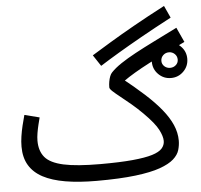

<svg xmlns="http://www.w3.org/2000/svg" viewBox="-57 -880 1007 960"><g transform="rotate(-5 447.0 -400.0)"><path d="M805 -459Q768 -459 742 -485Q716 -511 716 -548Q716 -585 742 -611Q768 -637 805 -637Q842 -637 868 -611Q894 -585 894 -548Q894 -511 868 -485Q842 -459 805 -459ZM805 -510Q822 -510 834 -521Q846 -532 846 -548Q846 -565 834 -576.5Q822 -588 805 -588Q788 -588 776 -576.5Q764 -565 764 -548Q764 -532 776 -521Q788 -510 805 -510ZM462 -550 425 -606Q464 -630 518.5 -663Q573 -696 644 -736Q715 -776 801 -821L829 -760Q742 -714 674.5 -676Q607 -638 555 -607Q503 -576 462 -550ZM390 21 416 -61Q514 -61 577.5 -67Q641 -73 676.5 -84Q712 -95 726.5 -111.5Q741 -128 741 -149Q741 -172 723.5 -206Q706 -240 652 -294Q624 -322 596 -345.5Q568 -369 544.5 -387.5Q521 -406 507 -419Q493 -432 493 -439Q493 -454 495.5 -468Q498 -482 502.5 -494Q507 -506 514 -513Q534 -534 565.5 -555Q597 -576 639.5 -599Q682 -622 735.5 -648.5Q789 -675 853 -707L887 -633Q807 -595 753.5 -568.5Q700 -542 663 -521.5Q626 -501 598 -483Q570 -465 541 -443L556 -481Q619 -431 667.5 -387Q716 -343 749 -302.5Q782 -262 799 -223Q816 -184 816 -144Q816 -121 809 -97Q802 -73 778.5 -52Q755 -31 709 -14.5Q663 2 585 11.5Q507 21 390 21ZM390 21Q301 21 233.5 9.5Q166 -2 121 -26Q76 -50 53 -88.5Q30 -127 30 -182Q30 -207 34 -233.5Q38 -260 44.5 -287Q51 -314 58 -339L133 -320Q129 -305 124 -284.5Q119 -264 115.5 -243Q112 -222 112 -205Q112 -153 138.5 -121.5Q165 -90 231 -75.5Q297 -61 416 -61L436 -11Z"/></g></svg>

Font: Farlight84_Sys_V01
Style: Regular
Weight: 400
Designer: Ryoko NISHIZUKA  (kana, bopomofo & ideographs); Paul D. Hunt (Latin, Greek & Cyrillic); Sandoll Communications , Soo-you
Foundry: Adobe
Version: Version 2.004;October 29, 2024;FontCreator 14.0.0.2814 64-bi